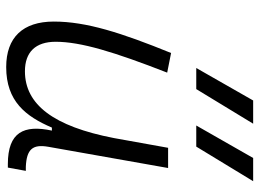

<svg xmlns="http://www.w3.org/2000/svg" viewBox="-130 -706 845 626"><g transform="rotate(90 293.0 -392.5)"><path d="M198.2 10.3C309.6 10.3 358.9 -53.2 395.5 -138.7H405.3C385.7 -47.4 410.2 4.9 514.6 4.9H525.9L536.6 -53.7H523.4C466.3 -56.2 449.2 -75.7 458 -126.5L527.3 -517.6H461.4L429.7 -341.3C391.6 -144 320.3 -50.8 211.9 -50.8C149.4 -50.8 115.7 -85.4 115.7 -150.9C115.7 -232.9 148.9 -341.8 216.3 -514.6L152.3 -527.3C86.4 -365.2 49.8 -251 49.8 -145C49.8 -43.9 101.6 10.3 198.2 10.3ZM201.2 -609.4H270L382.8 -794.9H307.1ZM388.7 -609.4H457.5L570.3 -794.9H494.6Z"/></g></svg>

Font: Cascadia Mono PL Light
Style: Italic
Weight: 300
Italic angle: -10°
Monospace: yes
Designer: Aaron Bell
Foundry: Saja Typeworks
Version: Version 2404.023